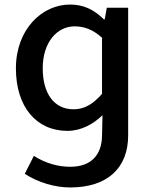

<svg xmlns="http://www.w3.org/2000/svg" viewBox="-20 -584 670 845"><path d="M289 241C452 241 544 156 544 12V-550H450L441 -499H437C393 -542 348 -564 288 -564C165 -564 50 -455 50 -283C50 -115 139 -8 277 -8C337 -8 391 -38 431 -77L429 16C427 96 383 150 289 150C239 150 182 136 129 102L89 181C149 220 223 241 289 241ZM304 -103C218 -103 168 -172 168 -284C168 -396 230 -468 308 -468C349 -468 388 -455 429 -418V-171C388 -124 350 -103 304 -103Z"/></svg>

Font: DAIFUKU Sans JP Medium
Style: Regular
Weight: 500
Designer: Original font ‘Source Han Sans JP’ : Ryoko NISHIZUKA  (kana, bopomofo & ideographs); Paul D. Hunt (Latin, Greek & Cyrill
Foundry: Daifuku
Version: Version 1.000